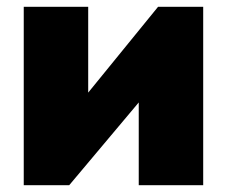

<svg xmlns="http://www.w3.org/2000/svg" viewBox="-20 -546 669 566"><path d="M240 -526H50V0H184L389 -244V0H579V-526H446L240 -273Z"/></svg>

Font: Raleway Black
Style: Regular
Weight: 900
Designer: Matt McInerney, Pablo Impallari, Rodrigo Fuenzalida
Foundry: Matt McInerney, Pablo Impallari, Rodrigo Fuenzalida
Version: Version 3.000g; ttfautohint (v1.5) -l 8 -r 28 -G 28 -x 14 -D